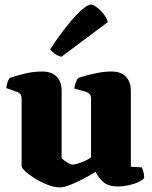

<svg xmlns="http://www.w3.org/2000/svg" viewBox="-20 -811 662 835"><path d="M242 4Q216 4 186.5 -7.5Q157 -19 131.5 -35Q106 -51 90 -66Q74 -81 74 -88V-382Q74 -404 55 -411L7 -428Q9 -440 12 -451Q15 -462 22 -472Q39 -478 80 -489Q121 -500 164 -500Q205 -500 226.5 -477.5Q248 -455 248 -417V-123Q254 -116 270.5 -105.5Q287 -95 296 -95Q301 -95 316 -99Q331 -103 348 -110.5Q365 -118 376 -127V-382Q376 -403 356 -411L303 -426Q305 -442 310.5 -454.5Q316 -467 320 -472Q331 -476 354.5 -482.5Q378 -489 407.5 -494.5Q437 -500 465 -500Q506 -500 527.5 -477.5Q549 -455 549 -417V-86L597 -83Q600 -76 603.5 -64.5Q607 -53 607 -37Q602 -29 583.5 -20Q565 -11 540.5 -5.5Q516 0 493 0Q451 0 429 -19.5Q407 -39 396 -64Q379 -53 348.5 -36.5Q318 -20 288 -8Q258 4 242 4ZM247 -564Q231 -568 217.5 -578Q204 -588 198 -596Q235 -653 270 -697Q305 -741 333 -766Q361 -791 375 -791Q385 -791 400 -780Q415 -769 429 -752Q443 -735 449 -715Z"/></svg>

Font: Texturina Black
Style: Regular
Weight: 900
Designer: Guillermo Torres Carreño
Foundry: Omnibus-Type
Version: Version 1.002; ttfautohint (v1.8.3)